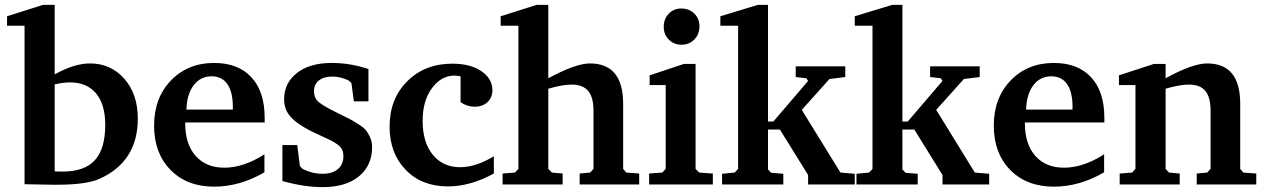

<svg xmlns="http://www.w3.org/2000/svg" viewBox="-20 -759 5201 790"><path d="M9 -653V-692L157 -739H205V-453Q286 -498 350 -498Q436 -498 491.5 -435Q547 -372 547 -271Q547 -94 389 -23Q334 1 219 1H192L81 -1V-653ZM205 -54Q216 -53 237 -53Q328 -53 370.5 -100Q413 -147 413 -245Q413 -330 375 -375Q337 -420 268 -420Q243 -420 205 -412Z M614 -242Q614 -356 683.5 -428Q753 -500 861 -500Q960 -500 1014.5 -441Q1069 -382 1069 -274V-255H742V-252Q742 -166 785 -117.5Q828 -69 903 -69Q982 -69 1068 -124V-50Q967 9 861 9Q749 9 681.5 -60Q614 -129 614 -242ZM747 -308H938V-319Q938 -381 915.5 -413Q893 -445 851 -445Q805 -445 777 -408.5Q749 -372 747 -308Z M1142 -14V-162H1203L1214 -76L1224 -65Q1263 -44 1308 -44Q1348 -44 1370.5 -63.5Q1393 -83 1393 -116Q1393 -132 1387.5 -143.5Q1382 -155 1368 -165Q1354 -175 1342 -181Q1330 -187 1303.5 -199Q1277 -211 1261 -219Q1203 -248 1176 -278Q1149 -308 1149 -351Q1149 -417 1201.5 -458.5Q1254 -500 1345 -500Q1421 -500 1496 -475V-342H1436L1426 -417L1414 -428Q1380 -444 1348 -444Q1312 -444 1292 -428Q1272 -412 1272 -384Q1272 -355 1292 -338.5Q1312 -322 1365 -296Q1400 -279 1415.5 -271Q1431 -263 1454 -248.5Q1477 -234 1486.5 -222Q1496 -210 1503.5 -192.5Q1511 -175 1511 -154Q1511 -78 1457 -33.5Q1403 11 1307 11Q1233 11 1142 -14Z M1583 -238Q1583 -352 1655.5 -424.5Q1728 -497 1841 -497Q1916 -497 1961 -466Q2006 -435 2006 -388Q2006 -358 1986 -339Q1966 -320 1934 -320Q1901 -320 1875 -339V-445Q1860 -448 1850 -448Q1796 -448 1757.5 -396.5Q1719 -345 1719 -262Q1719 -173 1761 -122Q1803 -71 1873 -71Q1938 -71 2012 -116V-45Q1915 8 1823 8Q1715 8 1649 -60.5Q1583 -129 1583 -238Z M2040 -653V-692L2188 -739H2236V-437Q2349 -498 2407 -498Q2544 -498 2544 -332V-64L2557 -49L2610 -45V0H2365V-45L2408 -49L2422 -64V-303Q2422 -359 2400 -385Q2378 -411 2332 -411Q2295 -411 2236 -394V-64L2251 -49L2295 -45V0H2048V-45L2099 -49L2113 -64V-653Z M2783 -724Q2816 -724 2837 -703Q2858 -682 2858 -651Q2858 -618 2837 -596.5Q2816 -575 2784 -575Q2753 -575 2732 -596Q2711 -617 2711 -649Q2711 -681 2731.5 -702.5Q2752 -724 2783 -724ZM2651 0V-45L2705 -49L2719 -64V-409H2653V-449L2794 -496H2842V-64L2857 -49L2913 -45V0Z M2944 -653V-692L3098 -739H3140V-259H3162L3305 -426L3298 -437L3254 -442V-486H3458V-442L3393 -434L3279 -307L3438 -49L3497 -44V0H3305V-39L3189 -226H3140V-62L3153 -48L3203 -44V0H2951V-44L3003 -49L3017 -64V-653Z M3497 -653V-692L3651 -739H3693V-259H3715L3858 -426L3851 -437L3807 -442V-486H4011V-442L3946 -434L3832 -307L3991 -49L4050 -44V0H3858V-39L3742 -226H3693V-62L3706 -48L3756 -44V0H3504V-44L3556 -49L3570 -64V-653Z M4069 -242Q4069 -356 4138.5 -428Q4208 -500 4316 -500Q4415 -500 4469.5 -441Q4524 -382 4524 -274V-255H4197V-252Q4197 -166 4240 -117.5Q4283 -69 4358 -69Q4437 -69 4523 -124V-50Q4422 9 4316 9Q4204 9 4136.5 -60Q4069 -129 4069 -242ZM4202 -308H4393V-319Q4393 -381 4370.5 -413Q4348 -445 4306 -445Q4260 -445 4232 -408.5Q4204 -372 4202 -308Z M4584 -409V-449L4728 -496H4776V-437Q4887 -498 4947 -498Q5083 -498 5083 -332V-64L5096 -49L5149 -45V0H4904V-45L4947 -49L4961 -64V-303Q4961 -359 4939.5 -385Q4918 -411 4871 -411Q4835 -411 4776 -394V-64L4790 -49L4834 -45V0H4587V-45L4638 -49L4652 -64V-409Z"/></svg>

Font: Khartiya
Style: Bold
Weight: 700
Version: Version 1.0.2